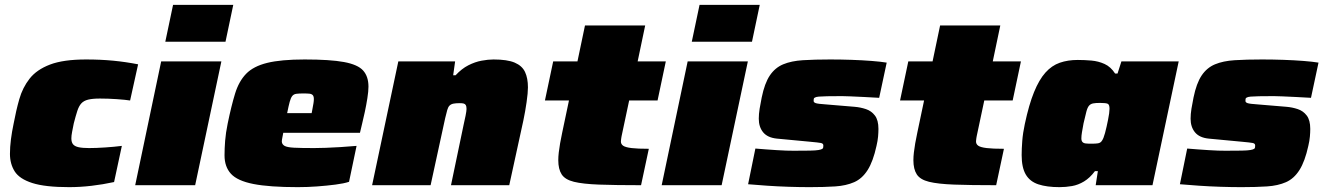

<svg xmlns="http://www.w3.org/2000/svg" viewBox="-20 -763 5468 791"><path d="M265 8Q166 8 113 -9Q60 -26 40.5 -57Q21 -88 21 -129Q21 -157 25 -188.5Q29 -220 36 -253Q46 -307 59.5 -354.5Q73 -402 102 -439Q131 -476 186 -497Q241 -518 335 -518Q394 -518 446 -513Q498 -508 549 -498L516 -349Q497 -352 461.5 -354.5Q426 -357 392 -357Q361 -357 343 -352.5Q325 -348 315 -337Q305 -326 298.5 -306Q292 -286 284 -255Q280 -235 277 -219.5Q274 -204 274 -193Q274 -177 281 -168.5Q288 -160 304 -156.5Q320 -153 347 -153Q375 -153 413 -155.5Q451 -158 482 -162L450 -13Q404 -3 357 2.5Q310 8 265 8Z M661 -591 693 -743H941L909 -591ZM537 0 644 -510H892L784 0Z M1207 8Q1090 8 1024 -5Q958 -18 931.5 -47Q905 -76 905 -123Q905 -151 907.5 -183Q910 -215 918 -254Q933 -327 948.5 -377.5Q964 -428 994 -459Q1024 -490 1081 -504Q1138 -518 1235 -518Q1340 -518 1397 -507.5Q1454 -497 1476 -472.5Q1498 -448 1498 -406Q1498 -387 1493.5 -358.5Q1489 -330 1483 -302Q1477 -274 1472 -254L1463 -216H1147Q1145 -204 1143 -195Q1141 -186 1141 -179Q1142 -168 1152.5 -162Q1163 -156 1191.5 -154.5Q1220 -153 1274 -153Q1294 -153 1322 -154Q1350 -155 1382.5 -157Q1415 -159 1449 -162L1418 -14Q1397 -7 1362 -2.5Q1327 2 1287 5Q1247 8 1207 8ZM1163 -297H1264L1267 -313Q1270 -329 1271.5 -338Q1273 -347 1273 -355Q1273 -366 1268.5 -371Q1264 -376 1255 -377Q1246 -378 1230 -378Q1211 -378 1200.5 -376.5Q1190 -375 1184 -367.5Q1178 -360 1173.5 -343.5Q1169 -327 1163 -297Z M1513 0 1621 -510H1855L1847 -453H1857Q1882 -480 1909.5 -494Q1937 -508 1964 -513Q1991 -518 2013 -518Q2070 -518 2100.5 -505Q2131 -492 2143 -466.5Q2155 -441 2155 -403Q2155 -381 2149.5 -342.5Q2144 -304 2136 -266L2078 0H1838L1890 -249Q1894 -266 1898 -286Q1902 -306 1902 -314Q1902 -325 1899 -330Q1896 -335 1890 -336.5Q1884 -338 1874 -338Q1858 -338 1848 -336Q1838 -334 1832 -328Q1826 -322 1822.5 -309.5Q1819 -297 1814 -276L1754 0Z M2621 0Q2515 0 2448 -2.5Q2381 -5 2344.5 -14Q2308 -23 2294 -44.5Q2280 -66 2280 -103Q2280 -118 2282 -135Q2284 -152 2287.5 -172.5Q2291 -193 2296 -216L2324 -349H2225L2259 -510H2359L2390 -658H2638L2607 -510H2723L2689 -349H2572L2541 -203Q2540 -199 2539.5 -194.5Q2539 -190 2538.5 -186.5Q2538 -183 2538 -180Q2538 -169 2547.5 -162.5Q2557 -156 2582 -153Q2607 -150 2653 -150Z M2830 -591 2862 -743H3110L3078 -591ZM2706 0 2813 -510H3061L2953 0Z M3316 8Q3275 8 3229 6.5Q3183 5 3139.5 2Q3096 -1 3062 -4L3092 -151Q3114 -149 3136.5 -147.5Q3159 -146 3180 -144.5Q3201 -143 3219 -142.5Q3237 -142 3250 -142Q3292 -142 3316.5 -142.5Q3341 -143 3352.5 -145Q3364 -147 3368 -150Q3371 -152 3371.5 -156Q3372 -160 3372 -164Q3372 -172 3361.5 -174Q3351 -176 3318 -179L3180 -192Q3142 -196 3124 -218Q3106 -240 3106 -274Q3106 -293 3109.5 -315Q3113 -337 3118 -361Q3130 -420 3151.5 -452Q3173 -484 3206.5 -498Q3240 -512 3288 -515Q3336 -518 3400 -518Q3443 -518 3487.5 -516.5Q3532 -515 3570.5 -512Q3609 -509 3633 -505L3602 -360Q3569 -362 3538 -363.5Q3507 -365 3483.5 -366Q3460 -367 3449 -367Q3411 -367 3388 -366.5Q3365 -366 3353.5 -365Q3342 -364 3337 -361Q3333 -359 3332.5 -355.5Q3332 -352 3332 -347Q3332 -341 3341 -338Q3350 -335 3381 -333L3501 -323Q3525 -321 3547.5 -313.5Q3570 -306 3584.5 -287Q3599 -268 3599 -232Q3599 -218 3597.5 -200.5Q3596 -183 3591 -162Q3577 -98 3554.5 -62.5Q3532 -27 3499 -12.5Q3466 2 3421 5Q3376 8 3316 8Z M4084 0Q3978 0 3911 -2.5Q3844 -5 3807.5 -14Q3771 -23 3757 -44.5Q3743 -66 3743 -103Q3743 -118 3745 -135Q3747 -152 3750.5 -172.5Q3754 -193 3759 -216L3787 -349H3688L3722 -510H3822L3853 -658H4101L4070 -510H4186L4152 -349H4035L4004 -203Q4003 -199 4002.5 -194.5Q4002 -190 4001.5 -186.5Q4001 -183 4001 -180Q4001 -169 4010.5 -162.5Q4020 -156 4045 -153Q4070 -150 4116 -150Z M4345 8Q4293 8 4258 -3.5Q4223 -15 4206 -44Q4189 -73 4189 -124Q4189 -150 4191.5 -182.5Q4194 -215 4202 -252Q4219 -332 4240 -383.5Q4261 -435 4287 -464Q4313 -493 4346 -504.5Q4379 -516 4420 -516Q4448 -516 4476.5 -513.5Q4505 -511 4530.5 -499.5Q4556 -488 4574 -460H4584L4600 -510H4836L4728 0H4494L4503 -58H4491Q4470 -30 4446 -15.5Q4422 -1 4396.5 3.5Q4371 8 4345 8ZM4477 -171Q4494 -171 4503 -172.5Q4512 -174 4517 -179.5Q4522 -185 4526 -195Q4529 -203 4532.5 -215Q4536 -227 4539 -241.5Q4542 -256 4545 -270Q4548 -284 4549.5 -296Q4551 -308 4551 -315Q4551 -332 4543.5 -335.5Q4536 -339 4512 -339Q4494 -339 4483.5 -337Q4473 -335 4466.5 -327.5Q4460 -320 4455.5 -302.5Q4451 -285 4444 -255Q4440 -233 4437.5 -218.5Q4435 -204 4435 -193Q4435 -183 4439.5 -178Q4444 -173 4453 -172Q4462 -171 4477 -171Z M5095 8Q5054 8 5008 6.5Q4962 5 4918.5 2Q4875 -1 4841 -4L4871 -151Q4893 -149 4915.5 -147.5Q4938 -146 4959 -144.5Q4980 -143 4998 -142.5Q5016 -142 5029 -142Q5071 -142 5095.5 -142.5Q5120 -143 5131.5 -145Q5143 -147 5147 -150Q5150 -152 5150.5 -156Q5151 -160 5151 -164Q5151 -172 5140.5 -174Q5130 -176 5097 -179L4959 -192Q4921 -196 4903 -218Q4885 -240 4885 -274Q4885 -293 4888.5 -315Q4892 -337 4897 -361Q4909 -420 4930.5 -452Q4952 -484 4985.5 -498Q5019 -512 5067 -515Q5115 -518 5179 -518Q5222 -518 5266.5 -516.5Q5311 -515 5349.5 -512Q5388 -509 5412 -505L5381 -360Q5348 -362 5317 -363.5Q5286 -365 5262.5 -366Q5239 -367 5228 -367Q5190 -367 5167 -366.5Q5144 -366 5132.5 -365Q5121 -364 5116 -361Q5112 -359 5111.5 -355.5Q5111 -352 5111 -347Q5111 -341 5120 -338Q5129 -335 5160 -333L5280 -323Q5304 -321 5326.5 -313.5Q5349 -306 5363.5 -287Q5378 -268 5378 -232Q5378 -218 5376.5 -200.5Q5375 -183 5370 -162Q5356 -98 5333.5 -62.5Q5311 -27 5278 -12.5Q5245 2 5200 5Q5155 8 5095 8Z"/></svg>

Font: Saira Expanded Black
Style: Italic
Weight: 900
Width: 7
Italic angle: -12°
Designer: Hector Gatti with collaboration of the Omnibus-Type team
Foundry: Omnibus-Type
Version: Version 1.101